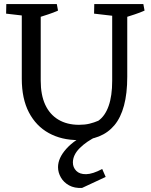

<svg xmlns="http://www.w3.org/2000/svg" viewBox="-20 -670 740 943"><path d="M364 18Q282 18 219.5 -16.5Q157 -51 122 -118Q87 -185 87 -283V-650H180V-273Q180 -204 202 -156Q224 -108 266.5 -82.5Q309 -57 368 -57Q397 -57 419.5 -62.5Q442 -68 463 -77Q496 -100 513.5 -149.5Q531 -199 531 -273V-650H605V-293Q605 -211 589 -151.5Q573 -92 542 -55Q511 -18 466 0Q421 18 364 18ZM148 -587 10 -603 11 -650H151ZM166 -583 165 -650H259L265 -618Q243 -608 217 -599.5Q191 -591 166 -583ZM580 -587 442 -603 443 -650H583ZM591 -583 590 -650H684L690 -618Q668 -608 642 -599.5Q616 -591 591 -583ZM383 253Q346 255 319.5 240.5Q293 226 279 201.5Q265 177 265 151Q265 106 306 60.5Q347 15 420 -18L457 -1Q405 24 371.5 57.5Q338 91 338 128Q338 152 354.5 169Q371 186 403 185.5Q435 185 482 160L499 199Z"/></svg>

Font: Eczar
Style: Regular
Weight: 400
Designer: Vaibhav Singh
Foundry: Rosetta Type Foundry
Version: Version 2.000